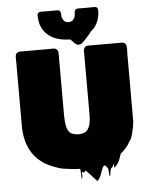

<svg xmlns="http://www.w3.org/2000/svg" viewBox="-64 -973 875 1117"><g transform="rotate(-5 373.0 -415.0)"><path d="M462 84Q461 85 460.5 88Q460 91 458 91Q456 90 455.5 87Q455 84 453 81Q452 81 451.5 80.5Q451 80 451 80Q450 80 450 79.5Q450 79 449 79Q439 69 430 58Q421 47 410 37Q409 35 406 32Q404 30 401 27.5Q398 25 395 23Q394 23 393.5 24.5Q393 26 392 27Q388 33 385 34Q382 35 378 31Q377 30 375.5 27.5Q374 25 374 27Q373 37 374.5 47.5Q376 58 371 67Q369 71 368.5 65.5Q368 60 368.5 51Q369 42 368 37Q367 30 366.5 23.5Q366 17 366 10H358Q325 9 293 4Q286 3 278.5 2Q271 1 264 0Q249 -3 241 -6Q228 -10 215 -15Q202 -20 189 -26Q178 -31 168 -36.5Q158 -42 149 -49L134 -61Q130 -64 126.5 -67Q123 -70 120 -73Q119 -74 118.5 -75Q118 -76 116 -77Q89 -106 72.5 -143.5Q56 -181 51 -230Q49 -247 49 -265Q49 -283 49 -301V-633Q49 -642 48.5 -653.5Q48 -665 49 -675Q51 -697 73 -700H248Q258 -700 269 -700.5Q280 -701 288 -695Q292 -692 295 -688Q297 -685 298 -681.5Q299 -678 299 -673V-309Q299 -294 300.5 -272.5Q302 -251 308.5 -231.5Q315 -212 330 -201Q333 -200 336 -198.5Q339 -197 342 -196Q346 -194 349 -194Q361 -191 373 -191Q386 -191 398 -194L407 -197Q413 -199 416 -201Q424 -207 429.5 -216Q435 -225 439 -235L442 -247Q446 -263 446.5 -278.5Q447 -294 447 -309V-673Q447 -679 448.5 -682Q450 -685 452 -689Q457 -697 463.5 -698.5Q470 -700 476 -700H674Q684 -699 690.5 -691.5Q697 -684 697 -673Q699 -664 698 -654.5Q697 -645 697 -637V-266Q697 -257 697 -245Q697 -233 695 -222Q694 -211 691.5 -200.5Q689 -190 687 -180Q683 -162 678 -147.5Q673 -133 665 -125Q662 -118 657 -111Q650 -98 640 -88Q640 -88 639.5 -87.5Q639 -87 639 -86Q636 -85 633 -81Q630 -77 629 -76L621 -68Q617 -64 615 -63L609 -58Q609 -58 608.5 -57.5Q608 -57 608 -56Q605 -50 603 -43.5Q601 -37 599 -30Q595 -20 590.5 -11Q586 -2 579 6L568 18Q565 24 565 22Q564 16 563.5 9.5Q563 3 563 -3L554 14Q554 15 553.5 15Q553 15 553 16Q551 18 548.5 20.5Q546 23 543 25Q541 31 540.5 37.5Q540 44 538 51Q537 55 537.5 59.5Q538 64 534 66Q532 67 531.5 63Q531 59 531 56Q530 47 529.5 38.5Q529 30 527 20Q526 19 525 18Q524 17 523 16Q522 16 521 14Q520 12 521 14Q520 12 519 10.5Q518 9 516 8Q515 7 514.5 6Q514 5 512 4Q509 2 505 4Q501 7 498 12.5Q495 18 493 23Q489 35 484.5 47Q480 59 474 70V71Q472 75 469 79Q466 83 462 84ZM550 -902V-887Q549 -880 548.5 -873.5Q548 -867 546 -861Q541 -837 529 -816.5Q517 -796 498 -782Q494 -777 490 -771Q486 -765 481 -760Q475 -753 469 -746.5Q463 -740 456 -733Q447 -723 437 -715.5Q427 -708 413 -711Q407 -712 402.5 -716.5Q398 -721 393 -725Q384 -736 373 -745H365Q309 -747 272 -766.5Q235 -786 216 -819Q209 -831 204 -846Q200 -860 198.5 -872Q197 -884 196 -897V-901Q196 -908 200.5 -913.5Q205 -919 213 -920Q218 -921 222.5 -920.5Q227 -920 231 -920H314Q322 -920 327 -915Q332 -910 333 -903Q334 -899 333.5 -894.5Q333 -890 334 -885L335 -878Q339 -864 348 -855Q357 -846 373 -846Q391 -846 400.5 -857.5Q410 -869 412 -885Q413 -890 412.5 -895Q412 -900 413 -904Q415 -914 421 -916Q426 -920 432 -920Q438 -920 444 -920H515Q520 -920 525 -920.5Q530 -921 534 -920Q550 -917 550 -902Z"/></g></svg>

Font: Rubik Wet Paint
Style: Regular
Weight: 400
Designer: Hubert and Fischer, NaN
Foundry: Hubert and Fischer, NaN
Version: Version 2.200